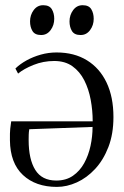

<svg xmlns="http://www.w3.org/2000/svg" viewBox="-20 -726 488 754"><path d="M203.5 8Q120 8 70 -38.8Q20 -85.5 19 -175Q18.5 -204.5 20.2 -220.8Q22 -237 24 -249.5H344Q344 -292 336.2 -334Q328.5 -376 311 -410.5Q293.5 -445 264.5 -465.8Q235.5 -486.5 193 -486.5Q150 -486.5 111.5 -471Q73 -455.5 51 -437L40.5 -457Q58.5 -474.5 84.2 -488.8Q110 -503 140.2 -511.5Q170.5 -520 202 -520Q271.5 -520 321.5 -489.2Q371.5 -458.5 398.5 -401.8Q425.5 -345 425.5 -266.5Q425.5 -200 405.8 -148.8Q386 -97.5 353.5 -62.5Q321 -27.5 281.8 -9.8Q242.5 8 203.5 8ZM201 -17Q239.5 -17 266.5 -35.8Q293.5 -54.5 310.5 -85.2Q327.5 -116 335.5 -153.2Q343.5 -190.5 343.5 -227.5L95 -218.5Q93 -207.5 92.8 -197Q92.5 -186.5 92.5 -176Q92.5 -100.5 118.5 -58.8Q144.5 -17 201 -17ZM141 -588.5Q117 -588.5 107.5 -604.2Q98 -620 98 -642Q98 -667 112.2 -686.2Q126.5 -705.5 149 -705.5H150Q174 -705.5 183.5 -689.8Q193 -674 193 -652Q193 -627 178.8 -607.8Q164.5 -588.5 142 -588.5ZM296 -588.5Q272 -588.5 262.5 -604.2Q253 -620 253 -642Q253 -667 267.2 -686.2Q281.5 -705.5 304 -705.5H305Q329 -705.5 338.5 -689.8Q348 -674 348 -652Q348 -627 333.8 -607.8Q319.5 -588.5 297 -588.5Z"/></svg>

Font: Merriweather 144pt Light
Style: Regular
Weight: 300
Version: Version 2.100